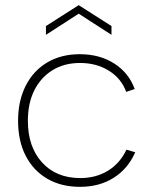

<svg xmlns="http://www.w3.org/2000/svg" viewBox="-20 -717 594 744"><path d="M290 7Q217 7 163 -24.5Q109 -56 79.5 -113.5Q50 -171 50 -249Q50 -326 79.5 -384.5Q109 -443 163 -475Q217 -507 289 -507Q366 -507 422.5 -471Q479 -435 502 -372L469 -361Q450 -413 402 -443Q354 -473 290 -473Q229 -473 183.5 -445Q138 -417 113 -367Q88 -317 88 -249Q88 -148 143 -87.5Q198 -27 291 -27Q352 -27 398.5 -55.5Q445 -84 470 -137L504 -127Q476 -63 420.5 -28Q365 7 290 7ZM412 -582 285 -664 158 -582V-616L285 -697L412 -616Z"/></svg>

Font: Albert Sans ExtraLight
Style: Regular
Weight: 250
Designer: Andreas Rasmussen
Foundry: a.Foundry
Version: Version 1.025